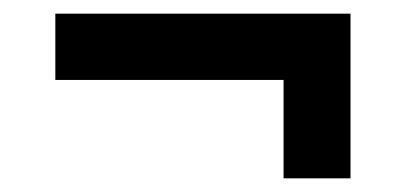

<svg xmlns="http://www.w3.org/2000/svg" viewBox="-20 -371 600 281"><path d="M61 -351H493V-110H395V-254H61Z"/></svg>

Font: TitilliumWeb-SemiBold
Style: SemiBold
Weight: 600
Version: Version 1.001;PS 57.000;hotconv 1.0.70;makeotf.lib2.5.55311